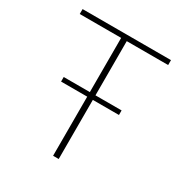

<svg xmlns="http://www.w3.org/2000/svg" viewBox="-164 -824 902 948"><g transform="rotate(30 287.0 -350.0)"><path d="M303 -672V-363H452V-337H303V0H271V-337H122V-363H271V-672H35V-700H539V-672Z"/></g></svg>

Font: KoHo ExtraLight
Style: Regular
Weight: 275
Version: Version 1.000; ttfautohint (v1.6)